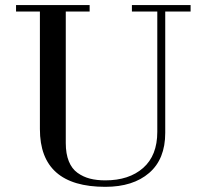

<svg xmlns="http://www.w3.org/2000/svg" viewBox="-20 -720 792 754"><path d="M43 -674.8V-700.2H332V-674.8H238.3V-158.2Q238.3 -116.2 250.2 -86.7Q262.2 -57.1 284.4 -41.3Q306.6 -25.4 333 -18.6Q359.4 -11.7 393.6 -11.7Q486.8 -11.7 542.2 -60.5Q597.7 -109.4 597.7 -202.1V-674.8H498V-700.2H728.5V-674.8H628.9V-198.2Q628.9 -95.2 565.7 -40.8Q502.4 13.7 393.6 13.7Q136.7 13.7 136.7 -212.9V-674.8Z"/></svg>

Font: Theano Didot
Style: Regular
Weight: 400
Designer: Alexey Kryukov
Version: Version 2.0